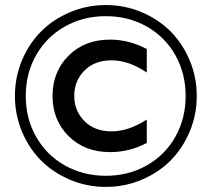

<svg xmlns="http://www.w3.org/2000/svg" viewBox="-20 -730 837 760"><path d="M540.3 -18.3Q473.6 9.8 398.9 9.8Q324.2 9.8 257.6 -18.3Q190.9 -46.4 143.1 -94.2Q95.2 -142.1 67.1 -208.7Q39.1 -275.4 39.1 -350.1Q39.1 -424.8 67.1 -491.5Q95.2 -558.1 143.1 -606Q190.9 -653.8 257.6 -681.9Q324.2 -710 398.9 -710Q473.6 -710 540.3 -681.9Q606.9 -653.8 654.8 -606Q702.6 -558.1 730.7 -491.5Q758.8 -424.8 758.8 -350.1Q758.8 -275.4 730.7 -208.7Q702.6 -142.1 654.8 -94.2Q606.9 -46.4 540.3 -18.3ZM123.3 -512.2Q82 -439.9 82 -350.1Q82 -260.3 123.3 -188Q164.6 -115.7 237.1 -75Q309.6 -34.2 398.9 -34.2Q488.3 -34.2 560.5 -75Q632.8 -115.7 673.8 -188Q714.8 -260.3 714.8 -350.1Q714.8 -439.9 673.8 -512.2Q632.8 -584.5 560.5 -625.2Q488.3 -666 398.9 -666Q309.6 -666 237.1 -625.2Q164.6 -584.5 123.3 -512.2ZM188 -350.1Q188 -446.3 251.5 -509.8Q314.9 -573.2 416 -573.2Q490.2 -573.2 561 -536.1V-442.9Q489.3 -491.2 421.9 -491.2Q354.5 -491.2 314.2 -450.7Q273.9 -410.2 273.9 -350.1Q273.9 -291.5 314.2 -250.7Q354.5 -210 421.9 -210Q488.3 -210 561 -256.8V-164.1Q492.2 -127.9 416 -127.9Q314.9 -127.9 251.5 -191.2Q188 -254.4 188 -350.1Z"/></svg>

Font: TASA Explorer Medium
Style: Regular
Weight: 500
Designer: Weizhong Zhang
Foundry: Local Remote
Version: Version 1.000;Glyphs 3.1.2 (3151)